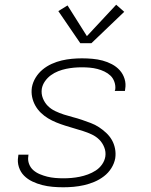

<svg xmlns="http://www.w3.org/2000/svg" viewBox="-20 -785 640 813"><path d="M248 8Q225 8 202.5 6Q180 4 158.5 -1.5Q137 -7 117 -16.5Q97 -26 82 -41Q67 -56 60 -77.5Q53 -99 57 -122Q57 -124 57.5 -126Q58 -128 58 -130H101Q100 -128 100 -127Q100 -126 100 -124Q97 -107 103 -91Q109 -75 121 -64.5Q133 -54 148.5 -47.5Q164 -41 180 -37Q196 -33 213.5 -31.5Q231 -30 248 -30Q266 -30 283 -31.5Q300 -33 317.5 -36.5Q335 -40 352.5 -46.5Q370 -53 385.5 -63Q401 -73 412 -88.5Q423 -104 426 -122Q429 -142 421.5 -161Q414 -180 400.5 -193.5Q387 -207 369 -215.5Q351 -224 332 -230Q313 -236 294 -241.5Q275 -247 256 -253Q237 -259 218.5 -266.5Q200 -274 183.5 -284Q167 -294 153 -307.5Q139 -321 129.5 -338Q120 -355 116 -374.5Q112 -394 115 -415Q119 -437 131 -456.5Q143 -476 160.5 -490.5Q178 -505 199 -514.5Q220 -524 241.5 -529Q263 -534 284.5 -536Q306 -538 327 -538Q349 -538 371.5 -536Q394 -534 414.5 -528.5Q435 -523 454 -513Q473 -503 487 -487.5Q501 -472 507.5 -451Q514 -430 510 -408Q510 -406 509.5 -404Q509 -402 509 -400H466Q467 -402 467 -403.5Q467 -405 468 -406Q470 -422 464.5 -438Q459 -454 448 -464.5Q437 -475 422.5 -482Q408 -489 392.5 -493Q377 -497 360.5 -498.5Q344 -500 327 -500Q310 -500 293.5 -498.5Q277 -497 260 -493.5Q243 -490 226.5 -483.5Q210 -477 195.5 -466.5Q181 -456 170.5 -441Q160 -426 157 -409Q154 -388 161.5 -369Q169 -350 182.5 -336.5Q196 -323 214 -314.5Q232 -306 250.5 -300Q269 -294 288.5 -289Q308 -284 327 -277.5Q346 -271 364.5 -264Q383 -257 399 -246.5Q415 -236 429.5 -222.5Q444 -209 453.5 -192.5Q463 -176 467 -156Q471 -136 468 -115Q464 -93 451.5 -73Q439 -53 420 -38.5Q401 -24 379.5 -15Q358 -6 336 -1Q314 4 292 6Q270 8 248 8ZM320 -602 227 -738 266 -762 348 -632 472 -765 506 -735 367 -602Z"/></svg>

Font: Iosevka Curly XLtExObl
Style: Regular
Weight: 200
Width: 7
Italic angle: -9°
Monospace: yes
Designer: Belleve Invis
Foundry: Belleve Invis
Version: Version 11.0.1; ttfautohint (v1.8.3)